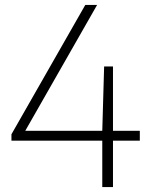

<svg xmlns="http://www.w3.org/2000/svg" viewBox="-20 -760 610 780"><path d="M26.5 -188.5V-214.5L326.5 -740H374.5L74 -213.5L65 -228.5H548V-188.5ZM395.5 0V-228.5L403 -490H439V0Z"/></svg>

Font: Encode Sans Condensed Thin ExtraLight
Style: Regular
Weight: 250
Version: Version 3.002